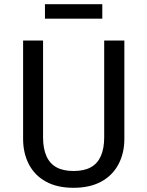

<svg xmlns="http://www.w3.org/2000/svg" viewBox="-20 -882 702 914"><path d="M476 -689H572V-221Q572 -153 544 -100Q516 -47 462 -17.5Q408 12 330 12Q252 12 198.5 -17.5Q145 -47 117.5 -100Q90 -153 90 -221V-689H185V-228Q185 -175 201 -139Q217 -103 249 -85.5Q281 -68 330 -68Q380 -68 412 -85.5Q444 -103 460 -139Q476 -175 476 -228ZM467 -862V-793H194V-862Z"/></svg>

Font: Fira Sans Variable
Style: Regular
Weight: 400
Designer: Carrois Corporate & Edenspiekermann AG
Foundry: Carrois Corporate GbR & Edenspiekermann AG
Version: Version 4.202